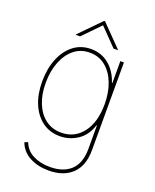

<svg xmlns="http://www.w3.org/2000/svg" viewBox="-171 -836 927 1148"><g transform="rotate(20 292.0 -261.5)"><path d="M281.2 215.9Q212.7 215.9 160.9 188.6Q109 161.2 88.1 106.5L109.4 98Q127.8 146.3 173.8 169.7Q219.8 193.2 281.2 193.2Q366.5 193.2 414.1 148.3Q461.6 103.3 461.6 11.4V-136.4H458.8Q437.5 -68.2 386.2 -34.1Q334.9 0 274.1 0Q210.2 0 163 -34.4Q115.8 -68.9 89.8 -130Q63.9 -191.1 63.9 -271.3Q63.9 -352.3 89.5 -416.2Q115.1 -480.1 162.3 -517Q209.5 -554 274.1 -554Q340.2 -554 388.3 -514.2Q436.4 -474.4 458.8 -406.2H461.6V-545.5H484.4V11.4Q484.4 112.2 430 164.1Q375.7 215.9 281.2 215.9ZM274.1 -22.7Q359.4 -22.7 410.5 -89.7Q461.6 -156.6 461.6 -271.3Q461.6 -345.2 438.9 -403.9Q416.2 -462.7 374.1 -497Q332 -531.2 274.1 -531.2Q216.3 -531.2 174.2 -497Q132.1 -462.7 109.4 -403.9Q86.6 -345.2 86.6 -271.3Q86.6 -197.4 109.6 -141.5Q132.5 -85.6 174.5 -54.2Q216.6 -22.7 274.1 -22.7ZM184.7 -602.3 291.2 -711.6 397.7 -602.3H424.7V-605.1L294 -738.6H288.4L157.7 -605.1V-602.3Z"/></g></svg>

Font: Inter Thin BETA
Style: Regular
Weight: 100
Designer: Rasmus Andersson
Foundry: rsms
Version: Version 3.011;git-f93a4a705